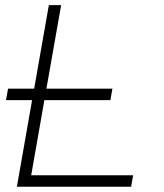

<svg xmlns="http://www.w3.org/2000/svg" viewBox="-20 -713 626 733"><path d="M2.9 -330.6 10.7 -374.5H110.4L166.5 -693.4H213.4L157.2 -374.5H409.2L401.4 -330.6H149.4L99.1 -43.9H488.3L480.5 0H44.4L102.5 -330.6Z"/></svg>

Font: Cascadia Code ExtraLight
Style: Italic
Weight: 200
Italic angle: -10°
Monospace: yes
Designer: Aaron Bell
Foundry: Saja Typeworks
Version: Version 2404.023; ttfautohint (v1.8.4)